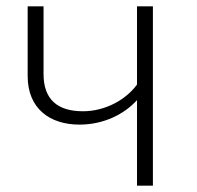

<svg xmlns="http://www.w3.org/2000/svg" viewBox="-20 -584 619 604"><path d="M411 -564V-318C376 -270 311 -234 241 -234C161 -234 117 -271 117 -351V-564H67V-345C67 -242 137 -192 230 -192C308 -192 372 -226 411 -269V0H461V-564Z"/></svg>

Font: Glow Sans SC Normal Light
Style: Regular
Weight: 300
Designer: Ryoko NISHIZUKA (kana, bopomofo & ideographs); Paul D. Hunt (Latin, Greek & Cyrillic); Sandoll Communications, Soo-young
Version: Version 0.93